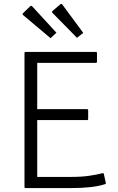

<svg xmlns="http://www.w3.org/2000/svg" viewBox="-20 -1040 600 980"><path d="M105 -86V-769Q105 -775 111 -775H469Q475 -775 475 -769V-725Q475 -719 469 -719H170V-483H424Q430 -483 430 -477V-433Q430 -427 424 -427H170V-137H342Q397 -137 437 -143Q477 -149 503 -156Q509 -157 510 -152L520 -107Q522 -102 516 -100Q456 -80 342 -80H111Q105 -80 105 -86ZM98 -973 134 -1008Q139 -1013 144 -1008L268 -873L238 -845L98 -963Q93 -968 98 -973ZM248 -984 288 -1018Q293 -1023 298 -1017L405 -872L373 -847L248 -974Q243 -979 248 -984Z"/></svg>

Font: Gowun Dodum
Style: Regular
Weight: 400
Designer: Yanghee Ryu
Foundry: Yanghee Ryu
Version: Version 2.000